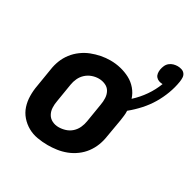

<svg xmlns="http://www.w3.org/2000/svg" viewBox="-156 -844 1003 1006"><g transform="rotate(30 346.0 -341.5)"><path d="M256 8Q224 8 192.5 2.5Q161 -3 134.5 -18Q108 -33 88 -56Q68 -79 58.5 -108Q49 -137 48.5 -169.5Q48 -202 54 -234L72 -344Q76 -372 86.5 -399Q97 -426 115 -449.5Q133 -473 157.5 -491Q182 -509 209 -519.5Q236 -530 264 -535.5Q292 -541 320 -541Q353 -541 383.5 -533.5Q414 -526 440.5 -512Q467 -498 487 -474.5Q507 -451 516 -422Q550 -453 576 -490.5Q602 -528 618 -570Q606 -570 595 -574Q584 -578 577 -586.5Q570 -595 568.5 -606.5Q567 -618 569 -630Q571 -642 576.5 -654.5Q582 -667 592.5 -675.5Q603 -684 615.5 -687.5Q628 -691 640 -691Q653 -691 665 -687Q677 -683 684 -673.5Q691 -664 691.5 -651.5Q692 -639 690 -626Q684 -588 670 -550.5Q656 -513 635.5 -478.5Q615 -444 587 -413Q559 -382 527 -356Q528 -341 526 -326Q524 -311 522 -296L503 -186Q499 -158 488.5 -131Q478 -104 460.5 -80.5Q443 -57 418.5 -39Q394 -21 366.5 -10.5Q339 0 311 4Q283 8 256 8ZM258 -102Q279 -102 299.5 -108.5Q320 -115 336 -129.5Q352 -144 361 -164Q370 -184 373 -204L391 -314Q395 -335 394 -356Q393 -377 383.5 -394Q374 -411 355 -419.5Q336 -428 315 -428Q295 -428 275 -421Q255 -414 239 -399.5Q223 -385 214 -365.5Q205 -346 202 -326L184 -216Q180 -195 181 -174.5Q182 -154 191.5 -137Q201 -120 219 -111Q237 -102 258 -102Z"/></g></svg>

Font: Iosevka Curly XBdExObl
Style: Regular
Weight: 800
Width: 7
Italic angle: -9°
Monospace: yes
Designer: Belleve Invis
Foundry: Belleve Invis
Version: Version 11.1.0; ttfautohint (v1.8.3)